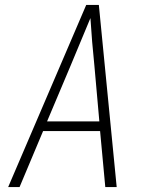

<svg xmlns="http://www.w3.org/2000/svg" viewBox="-20 -755 616 775"><path d="M13 0H59L154 -226H384L405 0H451L403 -490L379 -735H328ZM381 -265H170L265 -490Q285 -538 305 -586Q325 -634 345 -682Q348 -634 352 -586Q356 -538 361 -490Z"/></svg>

Font: Iosevka Sparkle XLtObl
Style: Regular
Weight: 200
Italic angle: -9°
Designer: Belleve Invis
Foundry: Belleve Invis
Version: Version 4.5.0; ttfautohint (v1.8.3)